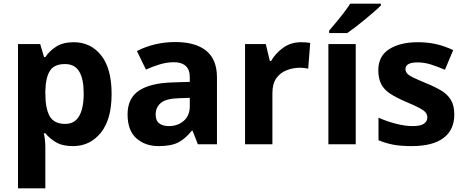

<svg xmlns="http://www.w3.org/2000/svg" viewBox="-20 -786 2533 1046"><path d="M382 -556Q474 -556 531 -484.5Q588 -413 588 -274Q588 -135 529 -62.5Q470 10 378 10Q319 10 284 -11.5Q249 -33 227 -60H219Q223 -41 225 -20.5Q227 0 227 20V240H78V-546H199L220 -475H227Q249 -508 286 -532Q323 -556 382 -556ZM334 -437Q276 -437 252.5 -401Q229 -365 227 -291V-275Q227 -196 250.5 -153.5Q274 -111 336 -111Q370 -111 392 -130Q414 -149 425 -186Q436 -223 436 -276Q436 -356 411.5 -396.5Q387 -437 334 -437Z M935 -557Q1045 -557 1103.5 -509.5Q1162 -462 1162 -364V0H1058L1029 -74H1025Q990 -30 951 -10Q912 10 844 10Q771 10 723 -32.5Q675 -75 675 -163Q675 -250 736 -291.5Q797 -333 919 -337L1014 -340V-364Q1014 -407 991.5 -427Q969 -447 929 -447Q889 -447 851 -435.5Q813 -424 775 -407L726 -508Q770 -531 823.5 -544Q877 -557 935 -557ZM956 -251Q884 -249 856 -225Q828 -201 828 -162Q828 -128 848 -113.5Q868 -99 900 -99Q948 -99 981 -127.5Q1014 -156 1014 -208V-253Z M1620 -556Q1631 -556 1646 -555Q1661 -554 1670 -552L1659 -412Q1652 -414 1638.5 -415.5Q1625 -417 1615 -417Q1577 -417 1542 -403.5Q1507 -390 1485.5 -360Q1464 -330 1464 -278V0H1315V-546H1428L1450 -454H1457Q1481 -496 1523 -526Q1565 -556 1620 -556Z M1918 0H1769V-546H1918ZM2055 -756Q2041 -742 2018 -722Q1995 -702 1968.5 -680Q1942 -658 1916.5 -638.5Q1891 -619 1872 -606H1773V-619Q1789 -638 1810.5 -663.5Q1832 -689 1853 -716.5Q1874 -744 1888 -766H2055Z M2455 -162Q2455 -79 2396.5 -34.5Q2338 10 2222 10Q2165 10 2124 2.5Q2083 -5 2042 -22V-145Q2086 -125 2137 -112Q2188 -99 2227 -99Q2271 -99 2289.5 -112Q2308 -125 2308 -146Q2308 -160 2300.5 -171Q2293 -182 2268 -196Q2243 -210 2190 -232Q2139 -254 2106 -275.5Q2073 -297 2057 -327.5Q2041 -358 2041 -404Q2041 -480 2100 -518Q2159 -556 2257 -556Q2308 -556 2354 -546Q2400 -536 2449 -513L2404 -406Q2364 -423 2328 -434.5Q2292 -446 2255 -446Q2222 -446 2205.5 -437Q2189 -428 2189 -410Q2189 -397 2197.5 -386.5Q2206 -376 2230.5 -364Q2255 -352 2303 -332Q2350 -313 2384 -292.5Q2418 -272 2436.5 -241.5Q2455 -211 2455 -162Z"/></svg>

Font: Noto Sans New Tai Lue
Style: Bold
Weight: 700
Version: Version 2.003